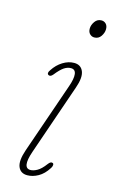

<svg xmlns="http://www.w3.org/2000/svg" viewBox="-100 -650 419 700"><g transform="rotate(15 109.0 -300.0)"><path d="M183.5 -541Q174 -541 166.8 -548Q159.5 -555 159.5 -568Q159.5 -581.5 168.8 -594.8Q178 -608 193.5 -608Q203.5 -608 210.5 -601Q217.5 -594 217.5 -581Q217.5 -567.5 208.5 -554.2Q199.5 -541 183.5 -541ZM74 -79.5Q51.5 -14 84 -14Q95 -14 109 -21.8Q123 -29.5 139 -51Q148.5 -64 156.5 -59.5Q160 -57.5 159.2 -51.5Q158.5 -45.5 154.5 -40Q139 -15.5 118.5 -4Q98 7.5 77.5 7.5Q52 7.5 43 -14.2Q34 -36 49 -79.5L141 -345.5Q152 -376.5 149.8 -393.8Q147.5 -411 131 -411Q118 -411 105.2 -402.5Q92.5 -394 75 -372Q66 -361 58 -365.5Q50 -371 59.5 -384Q74 -406.5 95 -419.5Q116 -432.5 137.5 -432.5Q163 -432.5 172 -410.5Q181 -388.5 166.5 -347.5Z"/></g></svg>

Font: Fraunces144ptSuperSoftThinItalic
Style: Italic
Weight: 100
Italic angle: -16°
Version: Version 1.000;[0bf87f6ff]